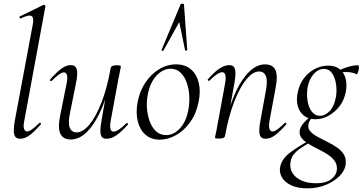

<svg xmlns="http://www.w3.org/2000/svg" viewBox="-20 -752 1989 1053"><path d="M91 9Q65 9 58.5 -13Q52 -35 61 -89L160 -619Q167 -655 153 -664Q139 -673 94 -651Q90 -649 87.5 -655Q85 -661 89 -662L218 -725Q222 -727 226 -723Q230 -719 229 -717L113 -89Q107 -59 112 -45Q117 -31 129 -31Q140 -31 157 -43.5Q174 -56 195 -77Q199 -81 203 -77Q207 -73 203 -69Q171 -32 144 -11.5Q117 9 91 9Z M369 13Q326 13 311 -18.5Q296 -50 310 -119L346 -297Q352 -328 347 -341.5Q342 -355 330 -355Q319 -355 302 -342.5Q285 -330 264 -309Q260 -305 256 -309Q252 -313 256 -317Q289 -355 316 -375Q343 -395 369 -395Q393 -395 400.5 -373Q408 -351 397 -297L365 -138Q352 -80 362 -53Q372 -26 401 -26Q434 -26 469 -67Q504 -108 535.5 -187Q567 -266 587 -379L600 -378Q580 -261 544.5 -173Q509 -85 464 -36Q419 13 369 13ZM564 9Q539 9 533 -12.5Q527 -34 536 -87L587 -379Q590 -394 619 -394Q634 -394 638.5 -392Q643 -390 643 -388Q643 -384 638 -361Q633 -338 628 -312L587 -89Q577 -30 603 -30Q615 -30 633 -42Q651 -54 673 -76Q676 -80 680 -75.5Q684 -71 681 -68Q646 -29 618.5 -10Q591 9 564 9Z M989 -727 1007 -478Q1007 -475 1001 -474.5Q995 -474 995 -477L963 -631L876 -474Q875 -472 870 -473.5Q865 -475 866 -478L970 -727Q972 -732 980.5 -732Q989 -732 989 -727ZM856 14Q808 14 777 -14Q746 -42 735 -89Q724 -136 735 -193Q746 -252 777 -298.5Q808 -345 852 -372Q896 -399 945 -399Q997 -399 1028.5 -370.5Q1060 -342 1070.5 -295.5Q1081 -249 1069 -193Q1057 -130 1023.5 -83Q990 -36 945.5 -11Q901 14 856 14ZM891 -11Q932 -11 966.5 -47.5Q1001 -84 1013 -149Q1020 -186 1018 -225.5Q1016 -265 1004 -299Q992 -333 970 -354Q948 -375 916 -375Q874 -375 839 -338Q804 -301 791 -236Q783 -197 786 -158Q789 -119 801.5 -85.5Q814 -52 836.5 -31.5Q859 -11 891 -11Z M1437 9Q1411 9 1404.5 -13Q1398 -35 1408 -89L1437 -248Q1460 -360 1400 -360Q1368 -360 1333 -319Q1298 -278 1266.5 -199Q1235 -120 1214 -7L1202 -8Q1223 -125 1258 -213Q1293 -301 1338.5 -350Q1384 -399 1433 -399Q1476 -399 1490.5 -368Q1505 -337 1491 -267L1458 -89Q1453 -59 1458 -45Q1463 -31 1475 -31Q1486 -31 1503 -43.5Q1520 -56 1541 -77Q1544 -81 1548.5 -77Q1553 -73 1549 -69Q1517 -32 1490 -11.5Q1463 9 1437 9ZM1182 8Q1168 8 1163.5 6.5Q1159 5 1159 2Q1159 -2 1164.5 -25Q1170 -48 1174 -74L1215 -297Q1225 -356 1198 -356Q1187 -356 1169 -344Q1151 -332 1129 -310Q1126 -306 1121.5 -310.5Q1117 -315 1121 -318Q1155 -357 1183.5 -376Q1212 -395 1238 -395Q1262 -395 1268.5 -373.5Q1275 -352 1266 -299L1214 -7Q1212 8 1182 8Z M1666 281Q1612 281 1576.5 264Q1541 247 1525.5 219.5Q1510 192 1517 161Q1527 117 1572.5 83.5Q1618 50 1677 18L1684 26Q1661 40 1636.5 55.5Q1612 71 1594.5 90.5Q1577 110 1573 138Q1568 170 1584 196.5Q1600 223 1633.5 238Q1667 253 1714 253Q1768 253 1797 230.5Q1826 208 1828 175Q1829 148 1813.5 128Q1798 108 1773 92.5Q1748 77 1720.5 63.5Q1693 50 1669.5 35.5Q1646 21 1633 3.5Q1620 -14 1624 -38Q1629 -60 1647.5 -80Q1666 -100 1693 -123L1703 -115Q1692 -109 1682.5 -95.5Q1673 -82 1671 -68Q1668 -47 1682.5 -31Q1697 -15 1722 -1.5Q1747 12 1774.5 25.5Q1802 39 1826.5 55.5Q1851 72 1865 94Q1879 116 1876 146Q1873 182 1843 212.5Q1813 243 1767 262Q1721 281 1666 281ZM1710 -98Q1671 -98 1646 -118.5Q1621 -139 1612.5 -172.5Q1604 -206 1613 -246Q1621 -288 1645.5 -321Q1670 -354 1705 -373Q1740 -392 1780 -392Q1820 -392 1844 -372Q1868 -352 1876 -319Q1884 -286 1876 -246Q1867 -201 1841 -168Q1815 -135 1780.5 -116.5Q1746 -98 1710 -98ZM1735 -117Q1764 -117 1789 -144Q1814 -171 1822 -219Q1828 -251 1823.5 -287Q1819 -323 1802.5 -348.5Q1786 -374 1755 -374Q1725 -374 1699.5 -345Q1674 -316 1667 -271Q1661 -236 1666.5 -200Q1672 -164 1689.5 -140.5Q1707 -117 1735 -117ZM1817 -346 1816 -353Q1846 -371 1880.5 -382.5Q1915 -394 1943 -394Q1948 -394 1948.5 -385.5Q1949 -377 1946.5 -367Q1944 -357 1941 -350Q1938 -343 1935 -345Q1912 -357 1879 -357Q1846 -357 1817 -346Z"/></svg>

Font: Cormorant
Style: Italic
Weight: 400
Italic angle: -10°
Designer: Christian Thalmann (Catharsis Fonts)
Foundry: Catharsis Fonts
Version: Version 4.000